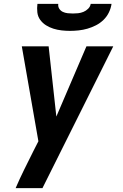

<svg xmlns="http://www.w3.org/2000/svg" viewBox="-20 -760 640 995"><path d="M61 215Q82 166 105.5 118.5Q129 71 153 23L179 -28L93 -520H232L272 -156L428 -520H567L200 215ZM343 -600Q321 -600 299 -602.5Q277 -605 256.5 -611.5Q236 -618 218.5 -629Q201 -640 188.5 -657Q176 -674 173.5 -696Q171 -718 174 -740H282Q280 -726 287 -715Q294 -704 305.5 -698.5Q317 -693 330.5 -691.5Q344 -690 358 -690Q372 -690 385.5 -691.5Q399 -693 412.5 -698.5Q426 -704 437 -715Q448 -726 450 -740H558Q555 -718 544.5 -696Q534 -674 516.5 -657Q499 -640 477.5 -629Q456 -618 433.5 -611.5Q411 -605 388 -602.5Q365 -600 343 -600Z"/></svg>

Font: Iosevka XBd Ex Obl
Style: Regular
Weight: 800
Width: 7
Italic angle: -9°
Monospace: yes
Designer: Belleve Invis
Foundry: Belleve Invis
Version: Version 32.5.0; ttfautohint (v1.8.4)